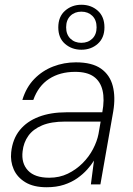

<svg xmlns="http://www.w3.org/2000/svg" viewBox="-20 -775 557 807"><path d="M176 12Q121 12 86.5 -9Q52 -30 37.5 -63.5Q23 -97 27 -135Q33 -191 63 -228Q93 -265 143 -284Q193 -303 258 -303H410Q420 -357 411 -395Q402 -433 374 -453Q346 -473 296 -473Q232 -473 186.5 -443.5Q141 -414 120 -355H74Q90 -408 124 -443Q158 -478 203.5 -495.5Q249 -513 299 -513Q367 -513 404.5 -486.5Q442 -460 454 -413.5Q466 -367 456 -307L402 0H362L375 -100Q364 -82 346.5 -62.5Q329 -43 305 -26Q281 -9 249 1.5Q217 12 176 12ZM187 -28Q230 -28 265 -45Q300 -62 327 -89Q354 -116 371 -148.5Q388 -181 394 -212L403 -264H254Q195 -264 157 -248Q119 -232 99 -204Q79 -176 75 -139Q69 -89 97.5 -58.5Q126 -28 187 -28ZM322 -566Q282 -566 253.5 -590.5Q225 -615 225 -660Q225 -705 253.5 -730Q282 -755 322 -755Q363 -755 391 -730Q419 -705 419 -660Q419 -616 391 -591Q363 -566 322 -566ZM322 -595Q350 -595 368 -612.5Q386 -630 386 -660Q386 -691 368 -708.5Q350 -726 322 -726Q294 -726 276 -708.5Q258 -691 258 -660Q258 -630 276 -612.5Q294 -595 322 -595Z"/></svg>

Font: DM Sans 18pt ExtraLight
Style: Italic
Weight: 250
Italic angle: -10°
Designer: Colophon Foundry, Jonny Pinhorn
Foundry: Colophon Foundry
Version: Version 4.004;gftools[0.9.30]